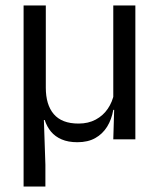

<svg xmlns="http://www.w3.org/2000/svg" viewBox="-20 -508 580 700"><path d="M393 -488H473.5V0H393L396.5 -117L393 -122ZM147 -488V-188Q147 -157.5 154.2 -133.2Q161.5 -109 176 -92Q190.5 -75 213 -66.2Q235.5 -57.5 266.5 -57.5Q302 -57.5 329 -72Q356 -86.5 373 -111.5Q390 -136.5 396 -167.5L410.5 -107.5H393Q387 -72.5 370.5 -46Q354 -19.5 327.2 -4.5Q300.5 10.5 262 10.5Q228.5 10.5 204.8 0.2Q181 -10 166 -28Q151 -46 143 -70.5H140L145.5 92.5V172H66V-488Z"/></svg>

Font: Anek Malayalam
Style: Regular
Weight: 400
Version: Version 1.003